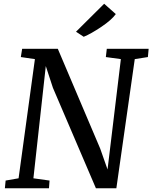

<svg xmlns="http://www.w3.org/2000/svg" viewBox="-20 -1003 812 1023"><path d="M288 -743 514 -211 553 -100 624 -688 544 -699 549 -743H772L768 -699L698 -688L600 0H491L262 -535L224 -651L158 -53L244 -41L241 0H6L10 -41L79 -53L166 -688L91 -699L98 -743ZM535 -983 597 -928Q575 -897 520 -860Q465 -823 426 -807L385 -834Z"/></svg>

Font: Koeln Type Serif
Style: Italic
Weight: 400
Italic angle: -8°
Designer: Eben Sorkin
Foundry: Eben Sorkin
Version: Version 2.002